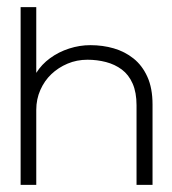

<svg xmlns="http://www.w3.org/2000/svg" viewBox="-20 -520 483 540"><path d="M38 0H82V-211Q82 -241 93.5 -267Q105 -293 124.5 -311.5Q144 -330 170 -341Q196 -352 226 -352Q253 -352 278 -345.5Q303 -339 322.5 -324.5Q342 -310 353 -285Q364 -260 364 -224V0H409V-226Q409 -272 394.5 -304Q380 -336 355.5 -355.5Q331 -375 300 -384Q269 -393 234 -393Q204 -393 174.5 -383.5Q145 -374 121 -356.5Q97 -339 82 -315V-500H38Z"/></svg>

Font: Advent Pro Light
Style: Regular
Weight: 300
Version: Version 3.000